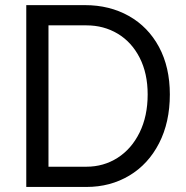

<svg xmlns="http://www.w3.org/2000/svg" viewBox="-20 -740 736 760"><path d="M84 -719.7H316.4Q413.6 -719.7 490 -676.8Q566.4 -633.8 609.4 -554Q652.3 -474.1 652.3 -366.2Q652.3 -255.9 609.6 -172.9Q566.9 -89.8 491.7 -44.9Q416.5 0 322.3 0H84ZM564.5 -366.2Q564.5 -449.7 532.7 -511.7Q501 -573.7 445.8 -606.7Q390.6 -639.6 322.3 -639.6H171.9V-80.1H322.3Q390.1 -80.1 445.3 -115.2Q500.5 -150.4 532.5 -215.3Q564.5 -280.3 564.5 -366.2Z"/></svg>

Font: Reddit Sans Vanilla
Style: Regular
Weight: 400
Designer: Stephen Hutchings
Foundry: Reddit
Version: Version 1.013